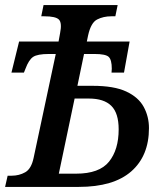

<svg xmlns="http://www.w3.org/2000/svg" viewBox="-24 -734 646 754"><path d="M-4 0 6 -44H22Q51 -44 75 -57.5Q99 -71 108 -114L195 -522H168Q123 -522 106 -510.5Q89 -499 76 -464L70 -449H21L51 -571H206L212 -604Q220 -644 207.5 -657Q195 -670 150 -670H138L147 -714H438L429 -670H413Q382 -670 357.5 -657.5Q333 -645 322 -595L317 -571H485L463 -449H414L415 -464Q415 -499 403 -510.5Q391 -522 347 -522H306L280 -397H340Q424 -397 472 -374.5Q520 -352 540.5 -314Q561 -276 561 -231Q561 -122 491.5 -61Q422 0 285 0ZM275 -52Q366 -52 404 -99Q442 -146 442 -226Q442 -290 413 -318.5Q384 -347 325 -347H269L207 -52Z"/></svg>

Font: Noto Serif SemiCondensed Medium
Style: Italic
Weight: 500
Width: 4
Italic angle: -12°
Designer: Monotype Design Team
Foundry: Monotype Imaging Inc.
Version: Version 2.013